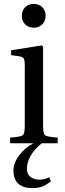

<svg xmlns="http://www.w3.org/2000/svg" viewBox="-20 -735 331 985"><path d="M32 0V-29Q86 -33 96.5 -41Q107 -49 107 -87V-402Q107 -428 101 -436Q95 -444 75 -447L37 -452V-477L194 -502L201 -496V-87Q201 -49 211.5 -41Q222 -33 276 -29V0H194Q118 63 118 132Q119 171 156 182.5Q193 194 233 174L241 195Q220 213 194 223Q172 230 148 230Q49 230 49 139Q49 102 77.5 63Q106 24 151 0ZM109 -610Q92 -627 92 -654Q92 -681 109 -698Q126 -715 153 -715Q180 -715 197 -698Q214 -681 214 -654Q214 -627 197 -610Q180 -593 153 -593Q126 -593 109 -610Z"/></svg>

Font: Linguistics Pro
Style: Regular
Weight: 400
Designer: Stefan Peev, Context Ltd
Foundry: Stefan Peev, Context Ltd
Version: Version 001.000